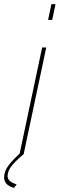

<svg xmlns="http://www.w3.org/2000/svg" viewBox="-78 -750 290 934"><path d="M127 -519H147L37 0H17ZM172 -730H192L176 -653H156ZM-58 113Q-58 83 -36 54Q-14 25 28 -12H32L37 0Q-7 37 -24 60.5Q-41 84 -41 106Q-41 120 -31 129.5Q-21 139 3 147L-10 164Q-35 157 -46.5 144Q-58 131 -58 113Z"/></svg>

Font: Raleway Thin
Style: Italic
Weight: 100
Italic angle: -12°
Designer: Matt McInerney, Pablo Impallari, Rodrigo Fuenzalida
Foundry: Matt McInerney, Pablo Impallari, Rodrigo Fuenzalida
Version: Version 4.026